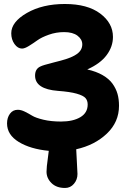

<svg xmlns="http://www.w3.org/2000/svg" viewBox="-20 -724 644 957"><path d="M304.2 212.9Q261.2 212.9 236.6 188.5Q211.9 164.1 211.9 131.8Q211.9 120.6 213.6 103.5Q215.3 86.4 218.8 62Q222.2 37.6 223.1 27.8Q131.3 19 73.2 -16.6Q15.1 -52.2 15.1 -108.9Q15.1 -137.2 29.5 -157Q43.9 -176.8 68.8 -176.8Q85 -176.8 103.8 -167.5Q122.6 -158.2 140.1 -147.5Q157.7 -136.7 196 -127.4Q234.4 -118.2 284.2 -118.2Q343.8 -118.2 380.4 -139.9Q417 -161.6 417 -203.1Q417 -222.7 406.2 -235.1Q395.5 -247.6 362.3 -257.1Q329.1 -266.6 269 -271Q154.8 -279.8 154.8 -347.2Q154.8 -379.9 180.2 -392.1Q189 -396.5 202.9 -400.6Q216.8 -404.8 245.4 -412.1Q273.9 -419.4 283.2 -421.9Q338.9 -436.5 364.5 -455.6Q390.1 -474.6 390.1 -502.9Q390.1 -527.8 366.5 -545.9Q342.8 -564 299.8 -564Q259.8 -564 223.4 -551Q187 -538.1 166 -522.9Q145 -507.8 124 -494.9Q103 -481.9 89.8 -481.9Q68.4 -481.9 52.2 -504.6Q36.1 -527.3 36.1 -558.1Q36.1 -614.7 114 -659.4Q191.9 -704.1 303.2 -704.1Q416 -704.1 479.5 -656.5Q543 -608.9 543 -540Q543 -491.7 511.7 -449.5Q480.5 -407.2 415 -377.9Q460 -367.7 491.7 -349.4Q523.4 -331.1 540.8 -306.9Q558.1 -282.7 565.7 -256.1Q573.2 -229.5 573.2 -196.8Q573.2 -115.7 512.7 -58.1Q452.1 -0.5 359.9 20Q360.8 47.4 363.5 89.6Q366.2 131.8 366.2 143.1Q366.2 171.4 348.6 192.1Q331.1 212.9 304.2 212.9Z"/></svg>

Font: Shantell Sans Bouncy
Style: Bold
Weight: 700
Designer: Stephen Nixon, Anya Danilova, Shantell Martin
Foundry: Arrow Type
Version: Version 1.006;[9816181b4]